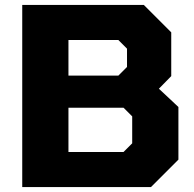

<svg xmlns="http://www.w3.org/2000/svg" viewBox="-20 -757 787 777"><path d="M70 0V-737H562L673 -626V-449L623 -398L702 -324V-111L591 0ZM257 -451H459L494 -486V-560L459 -595H257ZM257 -142H480L515 -177V-286L480 -321H257Z"/></svg>

Font: Tomorrow
Style: Bold
Weight: 700
Designer: Tony de Marco, Monica Rizzolli
Foundry: Just in Type
Version: Version 2.002